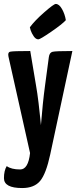

<svg xmlns="http://www.w3.org/2000/svg" viewBox="-31 -758 391 971"><path d="M163 -559Q150 -559 139.5 -574.5Q129 -590 124 -605L120 -620Q144 -653 192.5 -695.5Q241 -738 251 -738Q268 -738 282.5 -712.5Q297 -687 302 -656Q284 -636 228 -597.5Q172 -559 163 -559ZM12 -471Q7 -493 20.5 -496.5Q34 -500 122 -500L151 -327Q158 -288 164 -237.5Q170 -187 173 -156L176 -125Q185 -239 197 -327L216 -469Q219 -492 234.5 -496Q250 -500 335 -500L223 23Q202 121 172 157Q142 193 81 193Q-11 193 -11 143Q-11 105 3 82Q26 99 71 99Q112 99 121 16Z"/></svg>

Font: Yanone Kaffeesatz Bold
Style: Regular
Weight: 700
Designer: Yanone (Cyrillic: Daniel Pouzeot)
Foundry: Yanone
Version: Version 1.003;PS 001.003;hotconv 1.0.88;makeotf.lib2.5.64775